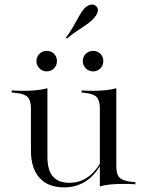

<svg xmlns="http://www.w3.org/2000/svg" viewBox="-20 -811 647 845"><path d="M274.2 -641.1 270.2 -645.2Q289.5 -671 302.4 -694Q315.3 -716.9 326.2 -736.7Q337.1 -756.5 349.2 -771.8Q363.7 -787.1 378.2 -790.3Q392.7 -793.5 403.2 -783.9Q412.9 -775 410.5 -761.7Q408.1 -748.4 394.4 -732.3Q379 -715.3 360.1 -702.4Q341.1 -689.5 319.8 -675.4Q298.4 -661.3 274.2 -641.1ZM188.7 -412.9V-206.5H116.1V-333.9Q116.1 -369.4 101.2 -384.3Q86.3 -399.2 46 -402.4L31.5 -404V-412.9Q50.8 -412.1 61.7 -411.7Q72.6 -411.3 84.7 -411.3Q114.5 -411.3 141.1 -414.1Q167.7 -416.9 188.7 -422.6ZM188.7 -206.5V-121Q188.7 -62.9 212.5 -34.7Q236.3 -6.5 285.5 -6.5Q336.3 -6.5 375 -37.9Q413.7 -69.4 444.4 -136.3V-129Q414.5 -57.3 369.4 -21.8Q324.2 13.7 262.1 13.7Q191.9 13.7 154 -28.2Q116.1 -70.2 116.1 -148.4V-206.5ZM419.4 0V-206.5H491.9V-79Q491.9 -43.5 506.5 -29Q521 -14.5 561.3 -10.5L575.8 -8.9V0Q556.5 -1.6 546 -1.6Q535.5 -1.6 522.6 -1.6Q492.7 -1.6 466.1 0.8Q439.5 3.2 419.4 9.7ZM491.9 -412.9V-206.5H419.4V-334.7Q419.4 -369.4 404.8 -384.3Q390.3 -399.2 351.6 -402.4L338.7 -404V-412.9Q358.1 -412.1 368.5 -411.7Q379 -411.3 390.3 -411.3Q418.5 -411.3 445.2 -414.1Q471.8 -416.9 491.9 -422.6ZM389.5 -496.8Q371 -496.8 357.7 -510.1Q344.4 -523.4 344.4 -541.9Q344.4 -561.3 357.7 -574.2Q371 -587.1 389.5 -587.1Q408.9 -587.1 421.8 -574.2Q434.7 -561.3 434.7 -541.9Q434.7 -523.4 421.8 -510.1Q408.9 -496.8 389.5 -496.8ZM185.5 -496.8Q166.9 -496.8 153.6 -510.1Q140.3 -523.4 140.3 -541.9Q140.3 -561.3 153.6 -574.2Q166.9 -587.1 185.5 -587.1Q204.8 -587.1 217.7 -574.2Q230.6 -561.3 230.6 -541.9Q230.6 -523.4 217.7 -510.1Q204.8 -496.8 185.5 -496.8Z"/></svg>

Font: Playfair 144pt SemiExpanded Light
Style: Regular
Weight: 300
Width: 6
Designer: Claus Eggers Sørensen
Foundry: Claus Eggers Sørensen
Version: Version 2.203